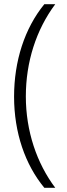

<svg xmlns="http://www.w3.org/2000/svg" viewBox="-20 -736 317 914"><path d="M47 -276C47 -104 100 48 191 158H243C155 41 103 -112 103 -277C103 -441 152 -594 243 -716H191C97 -601 47 -445 47 -276Z"/></svg>

Font: Noto Sans Arabic Cond Light
Style: Regular
Weight: 300
Width: 3
Designer: Monotype Design Team, Nadine Chahine, Nizar Qandah and Khaled Hosny
Foundry: Monotype Imaging Inc.
Version: Version 2.012